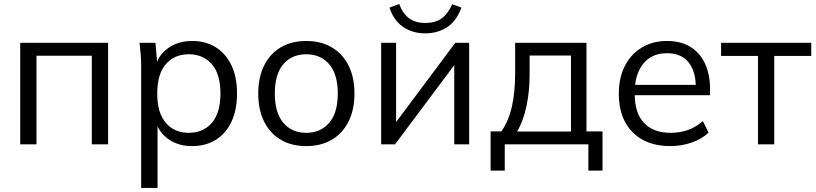

<svg xmlns="http://www.w3.org/2000/svg" viewBox="-20 -714 4038 950"><path d="M80 0V-502.3H514.8V0H434.3V-438.2H160.5V0Z M678.5 216V-385.9Q678.5 -414.2 676.2 -443.6Q674 -472.9 670.5 -502.3H749.1L759.5 -383.1H748Q764.1 -442.5 813.1 -476.9Q862.1 -511.3 930.4 -511.3Q997.9 -511.3 1047.6 -480.1Q1097.4 -448.8 1125.1 -390.8Q1152.8 -332.9 1152.8 -251.4Q1152.8 -170.5 1125.4 -112Q1097.9 -53.5 1047.9 -22.3Q997.9 8.9 930.4 8.9Q862.6 8.9 813.8 -25.2Q765 -59.4 748.5 -118.3H759.5V216ZM913.9 -56.8Q985.6 -56.8 1028.2 -106.3Q1070.8 -155.7 1070.8 -251.4Q1070.8 -347.1 1028.2 -396.3Q985.6 -445.5 913.9 -445.5Q842.7 -445.5 800.4 -396.3Q758 -347.1 758 -251.4Q758 -155.7 800.4 -106.3Q842.7 -56.8 913.9 -56.8Z M1495.3 8.9Q1422.6 8.9 1369.3 -22.5Q1316 -54 1286.9 -112.4Q1257.8 -170.8 1257.8 -251.3Q1257.8 -331.9 1286.9 -390.1Q1316 -448.3 1369.4 -479.8Q1422.8 -511.3 1495.4 -511.3Q1568 -511.3 1621.5 -479.8Q1675 -448.3 1704.4 -390.1Q1733.8 -331.8 1733.8 -251.3Q1733.8 -170.9 1704.4 -112.5Q1675 -54 1621.5 -22.5Q1568.1 8.9 1495.3 8.9ZM1495.2 -56.8Q1566.5 -56.8 1608.9 -106.3Q1651.3 -155.7 1651.3 -251.4Q1651.3 -347.1 1608.8 -396.3Q1566.3 -445.5 1495.2 -445.5Q1424.1 -445.5 1381.9 -396.3Q1339.8 -347.1 1339.8 -251.4Q1339.8 -155.7 1381.9 -106.3Q1424 -56.8 1495.2 -56.8Z M1866 0V-502.3H1939.8V-74.8H1913.5L2232.8 -502.3H2301.4V0H2227.6V-428.1H2254.9L1934.6 0ZM2083.5 -548.9Q2042.5 -548.9 2007.4 -563Q1972.3 -577.1 1946.5 -605.5Q1920.7 -633.9 1907.1 -676.4L1955.2 -694.2Q1973.2 -646 2004.8 -623.2Q2036.4 -600.4 2083.9 -600.4Q2132 -600.4 2163 -621.4Q2194.1 -642.4 2217.9 -693.2L2263.5 -676.4Q2237.2 -607.8 2190.6 -578.3Q2143.9 -548.9 2083.5 -548.9Z M2407.5 130V-63.7H2460.8Q2496.6 -115.5 2512.7 -186.1Q2528.9 -256.8 2528.9 -353.6V-502.3H2881.8V-63.7H2961.2V130H2891.2V0H2477.5V130ZM2538.8 -63.3H2805.1V-439.1H2600.4V-341Q2600.4 -261.8 2584.8 -188.2Q2569.1 -114.7 2538.8 -63.3Z M3296.3 8.9Q3178.3 8.9 3110.1 -59.7Q3041.8 -128.4 3041.8 -249.9Q3041.8 -329.4 3071.7 -387.9Q3101.7 -446.3 3155.6 -478.8Q3209.5 -511.3 3280.3 -511.3Q3349 -511.3 3396.2 -482.1Q3443.3 -453 3468.3 -399.4Q3493.3 -345.8 3493.3 -272.9V-243.1H3103.5V-294.2H3439.8L3422.8 -280.8Q3422.8 -361.4 3386.7 -406Q3350.5 -450.7 3280.2 -450.7Q3204.4 -450.7 3162.5 -398.3Q3120.5 -345.8 3120.5 -257.2V-248.5Q3120.5 -153.7 3167.1 -105.3Q3213.7 -56.8 3297.7 -56.8Q3342.9 -56.8 3382.2 -70.2Q3421.6 -83.6 3457.7 -114.9L3486.2 -57.9Q3452.9 -26.2 3402.3 -8.7Q3351.8 8.9 3296.3 8.9Z M3730.4 0V-437.2H3547.9V-502.3H3994V-437.2H3810.9V0Z"/></svg>

Font: Mulish ExtraLight
Style: Regular
Weight: 200
Designer: Vernon Adams
Foundry: Vernon Adams
Version: Version 3.603